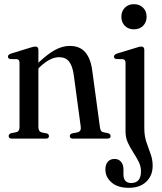

<svg xmlns="http://www.w3.org/2000/svg" viewBox="-20 -664 774 920"><path d="M164 -425V-363.5Q209.5 -406.5 244.8 -425.2Q280 -444 314 -444Q362.5 -444 388.5 -413.8Q414.5 -383.5 422 -326L458.5 -57Q460 -44.5 463.5 -38.2Q467 -32 477 -30L499 -25.5Q510 -21 510 -12Q510 0 495.5 0H328Q314.5 0 314.5 -12Q314.5 -21 324.5 -24.5L350 -29.5Q370 -34 367 -56L333.5 -304.5Q327.5 -348 311 -369Q294.5 -390 263 -390Q220.5 -390 171 -343L164 -336V-55Q164 -33.5 180 -29.5L205 -24.5Q214.5 -21 214.5 -12Q214.5 0 201 0H35.5Q21.5 0 21.5 -12Q21.5 -21 32 -25.5L57.5 -30.5Q73.5 -34 73.5 -54.5V-363Q73.5 -378 62 -380.5L28.5 -381Q18 -384 18 -392.5Q18 -402 32 -407L124.5 -435.5Q141 -441 149.5 -441Q164 -441 164 -425ZM621.5 -523.5Q594.5 -523.5 578 -540.5Q561.5 -557.5 561.5 -583.5Q561.5 -610 578.2 -627Q595 -644 621.5 -644Q649 -644 665.8 -627Q682.5 -610 682.5 -583.5Q682.5 -557.5 665.8 -540.5Q649 -523.5 621.5 -523.5ZM671.5 -50Q671.5 -12.5 681.5 17Q691.5 46.5 701.5 73.5Q711.5 100.5 711.5 130.5Q711.5 177.5 680.8 206.8Q650 236 597.5 236Q543.5 236 514.2 210Q485 184 485 148.5Q485 123.5 497 110.5Q509 97.5 529 97.5Q548.5 97.5 560 111.2Q571.5 125 571.5 147V171Q571.5 213 609 213Q655.5 212.5 655.5 157Q655.5 132.5 644.2 110.5Q633 88.5 618.5 66.2Q604 44 592.8 19.8Q581.5 -4.5 581.5 -33V-363Q581.5 -378 569.5 -380.5L536.5 -381Q526 -384 526 -392.5Q526 -402 539.5 -407L631.5 -435Q649 -441 657 -441Q671.5 -441 671.5 -424.5Z"/></svg>

Font: Fraunces 144pt S050
Style: Regular
Weight: 400
Version: Version 1.000; ttfautohint (v1.8.3)